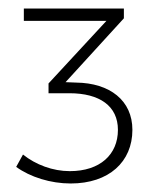

<svg xmlns="http://www.w3.org/2000/svg" viewBox="-20 -786 371 451"><path d="M159 -592 134 -593 271 -743V-766H36V-737H230L94 -590V-567H143C214 -567 257 -537 257 -481C257 -423 215 -384 144 -384C104 -384 64 -399 34 -423L18 -394C51 -370 99 -355 146 -355C236 -355 291 -406 291 -481C291 -550 238 -591 159 -592Z"/></svg>

Font: Montserrat arm ExtraLight
Style: Regular
Weight: 275
Designer: Julieta Ulanovsky
Foundry: Julieta Ulanovsky
Version: Version 6.000;PS 006.000;hotconv 1.0.88;makeotf.lib2.5.64775